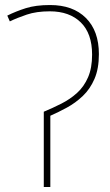

<svg xmlns="http://www.w3.org/2000/svg" viewBox="-20 -743 437 763"><path d="M179 -723Q270 -723 321.5 -671.5Q373 -620 373 -528Q373 -470 355.5 -429.5Q338 -389 309 -361.5Q280 -334 246 -315.5Q212 -297 180 -283V0H154V-299Q190 -314 224.5 -331.5Q259 -349 286.5 -374Q314 -399 330 -436Q346 -473 346 -526Q346 -610 301 -654Q256 -698 178 -698Q125 -698 86.5 -685Q48 -672 19 -658L9 -681Q43 -698 82.5 -710.5Q122 -723 179 -723Z"/></svg>

Font: Noto Sans Thin
Style: Regular
Weight: 100
Designer: Monotype Design Team
Foundry: Monotype Imaging Inc.
Version: Version 2.007